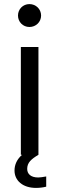

<svg xmlns="http://www.w3.org/2000/svg" viewBox="-20 -757 290 939"><path d="M124 -625C156 -625 181 -650 181 -681C181 -712 156 -737 124 -737C92 -737 68 -712 68 -681C68 -650 92 -625 124 -625ZM167 111C130 111 113 93 113 69C113 38 133 21 168 0V-527H82V0H88C63 22 51 48 51 77C51 126 91 162 156 162C173 162 190 160 206 156V106C189 109 176 111 167 111Z"/></svg>

Font: Be Vietnam
Style: Regular
Weight: 400
Designer: Gabriel Lam
Foundry: TypeRant
Version: Version 4.000